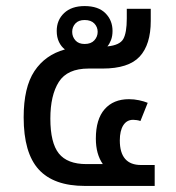

<svg xmlns="http://www.w3.org/2000/svg" viewBox="-20 -613 580 633"><path d="M260 0Q157 0 107.5 -54.5Q58 -109 58 -226Q58 -325 93.5 -378.5Q129 -432 194 -450Q182 -459 174.5 -474.5Q167 -490 167 -511Q167 -547 191.5 -570Q216 -593 259 -593Q304 -593 327.5 -569.5Q351 -546 351 -511Q351 -494 346 -481Q341 -468 334 -460Q375 -464 386.5 -484.5Q398 -505 398 -552V-584H477V-544Q477 -466 440.5 -426.5Q404 -387 318 -387H272Q202 -387 174 -343Q146 -299 146 -222Q146 -142 174 -107Q202 -72 265 -72H319Q296 -105 296 -156Q296 -220 325 -253Q354 -286 405 -286Q422 -286 438.5 -282.5Q455 -279 467 -274L443 -214Q438 -216 431 -217Q424 -218 419 -218Q398 -218 386.5 -200Q375 -182 375 -150Q375 -69 445 -69H490V0ZM259 -468Q280 -468 291 -480Q302 -492 302 -508Q302 -524 291 -535.5Q280 -547 259 -547Q239 -547 228.5 -535.5Q218 -524 218 -508Q218 -492 228.5 -480Q239 -468 259 -468Z"/></svg>

Font: Go Noto Kurrent-Regular
Style: Regular
Weight: 400
Designer: Monotype Design Team
Foundry: Monotype Imaging Inc.
Version: Version 2.012; ttfautohint (v1.8.4.7-5d5b)